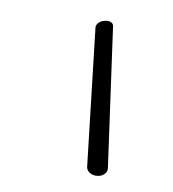

<svg xmlns="http://www.w3.org/2000/svg" viewBox="-57 -451 477 529"><g transform="rotate(10 181.0 -187.0)"><path d="M173 -377 217 5C218 17 232 27 248 25C264 24 276 12 274 -1L220 -389C219 -398 208 -403 194 -399C181 -396 172 -386 173 -377Z"/></g></svg>

Font: Hi. Perspective
Style: Perspective
Weight: 400
Designer: Mew Too, Robert Jablonski
Foundry: Cannot Into Space Fonts
Version: Version 1.996